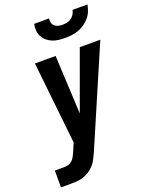

<svg xmlns="http://www.w3.org/2000/svg" viewBox="-173 -1041 866 1126"><g transform="rotate(-20 259.5 -477.5)"><path d="M6 0V-105H64Q77 -105 90.5 -108.5Q104 -112 114 -121.5Q124 -131 130.5 -143Q137 -155 143 -168L166 -222L111 -735H240L258 -370L391 -735H519L257 -126Q248 -107 238.5 -88Q229 -69 214.5 -53.5Q200 -38 181.5 -26Q163 -14 143.5 -8.5Q124 -3 104 -1.5Q84 0 64 0ZM329 -815Q308 -815 288 -817.5Q268 -820 250 -827.5Q232 -835 217.5 -847.5Q203 -860 194 -877Q185 -894 183.5 -914Q182 -934 186 -955H279Q277 -941 280 -928.5Q283 -916 292.5 -907.5Q302 -899 315 -896Q328 -893 342 -893Q356 -893 370 -896Q384 -899 396 -907.5Q408 -916 415.5 -928.5Q423 -941 426 -955H519Q515 -934 507 -914Q499 -894 484.5 -877Q470 -860 451.5 -847.5Q433 -835 412.5 -827.5Q392 -820 371 -817.5Q350 -815 329 -815Z"/></g></svg>

Font: Iosevka SS04 Extrabold Oblique
Style: Regular
Weight: 800
Italic angle: -9°
Monospace: yes
Designer: Belleve Invis
Foundry: Belleve Invis
Version: Version 19.0.0; ttfautohint (v1.8.4)